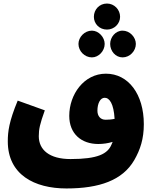

<svg xmlns="http://www.w3.org/2000/svg" viewBox="-20 -876 880 1084"><path d="M584 -709C625 -709 658 -742 658 -781C658 -822 625 -856 584 -856C541 -856 510 -822 510 -781C510 -742 541 -709 584 -709ZM499 -552C537 -552 571 -588 571 -628C571 -666 537 -703 499 -703C457 -703 423 -666 423 -628C423 -588 457 -552 499 -552ZM672 -552C713 -552 747 -588 747 -628C747 -666 713 -703 672 -703C632 -703 602 -666 602 -628C602 -588 632 -552 672 -552ZM355 188C541 188 672 142 738 28C772 -31 792 -92 792 -175C792 -344 705 -460 578 -460C454 -460 371 -343 371 -222C371 -121 439 -63 535 -63C562 -63 590 -67 616 -75C614 -70 612 -65 610 -61C588 -7 532 22 378 22C259 22 199 -30 199 -107C199 -147 205 -175 233 -253L80 -308C31 -190 24 -133 24 -78C24 110 174 188 355 188ZM530 -251C530 -292 546 -324 571 -324C598 -324 622 -291 627 -205C609 -201 591 -200 576 -200C546 -200 530 -222 530 -251Z"/></svg>

Font: Noto Sans Arabic SemCond Blk
Style: Regular
Weight: 900
Width: 4
Designer: Monotype Design Team, Nadine Chahine, Nizar Qandah and Khaled Hosny
Foundry: Monotype Imaging Inc.
Version: Version 2.012